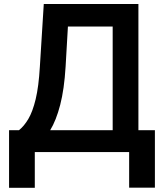

<svg xmlns="http://www.w3.org/2000/svg" viewBox="-20 -747 816 943"><path d="M24.5 175.4V-107.6H73.2Q98 -127.1 119.1 -162.6Q140.3 -198.2 155.2 -259.9Q170.1 -321.7 175.8 -419.7L195 -727.3H659.8V-107.6H740.8V174.7H614.3V0H150.9V175.4ZM226.6 -107.6H533.4V-616.8H313.6L302.2 -419.7Q295.5 -308.2 275.6 -231.7Q255.7 -155.2 226.6 -107.6Z"/></svg>

Font: Inter Zeller Semi Bold
Style: Regular
Weight: 600
Designer: Rasmus Andersson; Joe Bland
Foundry: zeller
Version: Version 3.015;git-dec3a8cb1